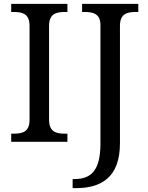

<svg xmlns="http://www.w3.org/2000/svg" viewBox="-20 -734 764 994"><path d="M38 0H329V-42H316C271 -42 234 -51 234 -114V-600C234 -663 271 -672 316 -672H329V-714H38V-672H51C96 -672 133 -663 133 -600V-114C133 -51 96 -42 51 -42H38ZM356 240H373C501 240 601 187 601 8V-600C601 -663 638 -672 683 -672H696V-714H405V-672H418C462 -672 500 -663 500 -604V9C500 150 451 193 365 193H356Z"/></svg>

Font: Noto Serif Thai
Style: Regular
Weight: 400
Designer: Monotype Design Team
Foundry: Monotype Imaging Inc.
Version: Version 1.901